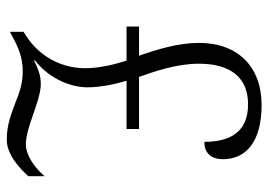

<svg xmlns="http://www.w3.org/2000/svg" viewBox="-130 -634 774 553"><g transform="rotate(90 256.5 -357.0)"><path d="M382 10C426 10 466 -29 487 -52V-99C464 -72 428 -45 395 -45C370 -45 338 -56 312 -65C289 -73 249 -88 222 -88C205 -88 186 -85 155 -69L153 -71C201 -107 231 -169 231 -222C231 -261 222 -302 212 -335H351V-371H201C186 -414 163 -477 163 -544C163 -632 201 -685 280 -685C365 -685 388 -626 388 -559C417 -559 438 -575 438 -613C438 -678 389 -724 282 -724C173 -724 103 -657 103 -543C103 -485 122 -422 140 -371H56V-335H154C166 -298 176 -255 176 -216C176 -134 129 -77 89 -50L71 -38V1L86 -7C118 -24 146 -36 185 -36C222 -36 247 -26 275 -15C308 -3 338 10 382 10Z"/></g></svg>

Font: Noto Serif Myanmar SemiCondensed Light
Style: Regular
Weight: 300
Width: 4
Designer: Ben Mitchell and the Monotype Design Team
Foundry: Monotype Imaging Inc.
Version: Version 2.106